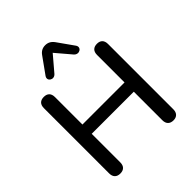

<svg xmlns="http://www.w3.org/2000/svg" viewBox="-254 -1108 1274 1274"><g transform="rotate(-45 383.5 -470.5)"><path d="M383 -877 474 -770C502 -739 549 -769 525 -802L445 -915C428 -938 408 -948 383 -948C358 -948 338 -938 322 -915L241 -802C218 -769 265 -739 292 -770ZM134 7C168 7 186 -12 186 -46V-314H581V-46C581 -12 600 7 633 7C665 7 684 -12 684 -46V-659C684 -694 665 -712 633 -712C600 -712 581 -694 581 -659V-401H186V-659C186 -694 167 -712 134 -712C101 -712 82 -694 82 -659V-46C82 -12 101 7 134 7Z"/></g></svg>

Font: Nunito SemiBold
Style: Regular
Weight: 600
Designer: Vernon Adams
Foundry: Vernon Adams
Version: Version 3.602